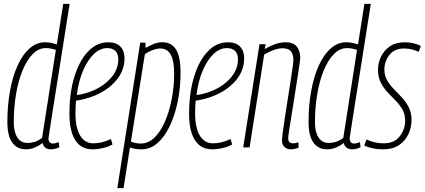

<svg xmlns="http://www.w3.org/2000/svg" viewBox="-20 -760 2190 990"><path d="M242 10Q208 10 199 -23Q184 -10 161 0Q138 10 114 10Q68 10 43 -25Q18 -60 18 -131Q18 -216 31.5 -290.5Q45 -365 70.5 -421.5Q96 -478 132 -510Q168 -542 212 -542Q229 -542 243.5 -539Q258 -536 273 -531L306 -740H339Q308 -540 286.5 -407.5Q265 -275 253 -197Q241 -119 235.5 -84.5Q230 -50 230 -47Q230 -20 253 -20Q261 -20 268.5 -22.5Q276 -25 283 -27L286 -1Q265 10 242 10ZM121 -23Q164 -23 197 -49L268 -503Q255 -507 243 -509.5Q231 -512 216 -512Q179 -512 148.5 -481Q118 -450 96 -396Q74 -342 62.5 -273Q51 -204 51 -128Q51 -79 69.5 -51Q88 -23 121 -23Z M560 -15Q539 -3 511 3.5Q483 10 457 10Q398 10 368 -37.5Q338 -85 338 -172Q338 -281 363.5 -364Q389 -447 434 -494.5Q479 -542 538 -542Q580 -542 601 -519.5Q622 -497 622 -460Q622 -395 578 -344Q534 -293 463 -265Q441 -256 417.5 -250Q394 -244 372 -241Q369 -209 369 -176Q369 -102 393 -61.5Q417 -21 461 -21Q505 -21 552 -43ZM533 -512Q496 -512 464 -481.5Q432 -451 408.5 -396.5Q385 -342 376 -270Q417 -275 460 -293Q518 -318 554 -360.5Q590 -403 590 -454Q590 -483 575 -497.5Q560 -512 533 -512Z M585 210 703 -540H730L731 -513Q752 -525 772.5 -533.5Q793 -542 818 -542Q865 -542 888 -504Q911 -466 911 -386Q911 -311 897 -240Q883 -169 856.5 -112.5Q830 -56 793 -23Q756 10 709 10Q692 10 677.5 7.5Q663 5 650 1L617 210ZM706 -20Q745 -20 776.5 -50.5Q808 -81 830.5 -133Q853 -185 865.5 -249.5Q878 -314 878 -382Q878 -510 807 -510Q789 -510 766.5 -501.5Q744 -493 727 -481L655 -30Q677 -20 706 -20Z M1177 -15Q1156 -3 1128 3.5Q1100 10 1074 10Q1015 10 985 -37.5Q955 -85 955 -172Q955 -281 980.5 -364Q1006 -447 1051 -494.5Q1096 -542 1155 -542Q1197 -542 1218 -519.5Q1239 -497 1239 -460Q1239 -395 1195 -344Q1151 -293 1080 -265Q1058 -256 1034.5 -250Q1011 -244 989 -241Q986 -209 986 -176Q986 -102 1010 -61.5Q1034 -21 1078 -21Q1122 -21 1169 -43ZM1150 -512Q1113 -512 1081 -481.5Q1049 -451 1025.5 -396.5Q1002 -342 993 -270Q1034 -275 1077 -293Q1135 -318 1171 -360.5Q1207 -403 1207 -454Q1207 -483 1192 -497.5Q1177 -512 1150 -512Z M1318 -532H1350L1345 -507Q1370 -522 1398 -532Q1426 -542 1453 -542Q1493 -542 1510.5 -519.5Q1528 -497 1528 -462Q1528 -454 1523.5 -423Q1519 -392 1512 -347.5Q1505 -303 1497.5 -254.5Q1490 -206 1482.5 -161.5Q1475 -117 1470.5 -86Q1466 -55 1466 -47Q1466 -21 1492 -21Q1497 -21 1503 -22Q1509 -23 1518 -27L1520 1Q1509 6 1499 8Q1489 10 1480 10Q1460 10 1447 -2Q1434 -14 1434 -36Q1434 -46 1438 -78Q1442 -110 1449 -154.5Q1456 -199 1463.5 -247.5Q1471 -296 1478 -339.5Q1485 -383 1489 -413.5Q1493 -444 1493 -451Q1493 -477 1481 -494Q1469 -511 1437 -511Q1415 -511 1389.5 -501.5Q1364 -492 1342 -478L1267 0H1234Z M1795 10Q1761 10 1752 -23Q1737 -10 1714 0Q1691 10 1667 10Q1621 10 1596 -25Q1571 -60 1571 -131Q1571 -216 1584.5 -290.5Q1598 -365 1623.5 -421.5Q1649 -478 1685 -510Q1721 -542 1765 -542Q1782 -542 1796.5 -539Q1811 -536 1826 -531L1859 -740H1892Q1861 -540 1839.5 -407.5Q1818 -275 1806 -197Q1794 -119 1788.5 -84.5Q1783 -50 1783 -47Q1783 -20 1806 -20Q1814 -20 1821.5 -22.5Q1829 -25 1836 -27L1839 -1Q1818 10 1795 10ZM1674 -23Q1717 -23 1750 -49L1821 -503Q1808 -507 1796 -509.5Q1784 -512 1769 -512Q1732 -512 1701.5 -481Q1671 -450 1649 -396Q1627 -342 1615.5 -273Q1604 -204 1604 -128Q1604 -79 1622.5 -51Q1641 -23 1674 -23Z M1858 -10 1870 -41Q1910 -21 1959 -21Q2013 -21 2041 -57Q2069 -93 2069 -138Q2069 -171 2055 -195.5Q2041 -220 2020 -241Q1999 -262 1978.5 -284Q1958 -306 1943.5 -334Q1929 -362 1929 -400Q1929 -434 1944 -466.5Q1959 -499 1989.5 -520.5Q2020 -542 2068 -542Q2091 -542 2113.5 -536.5Q2136 -531 2150 -523L2139 -493Q2123 -500 2104.5 -505Q2086 -510 2064 -510Q2014 -510 1988 -477Q1962 -444 1962 -401Q1962 -370 1976 -346Q1990 -322 2011 -300.5Q2032 -279 2053 -256.5Q2074 -234 2088 -206Q2102 -178 2102 -142Q2102 -104 2086.5 -69.5Q2071 -35 2038.5 -12.5Q2006 10 1955 10Q1898 10 1858 -10Z"/></svg>

Font: Georama Condensed ExtraLight
Style: Italic
Weight: 200
Width: 3
Italic angle: -9°
Designer: Jean-Baptiste Levee
Foundry: Production Type
Version: Version 1.000